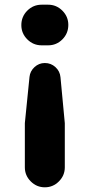

<svg xmlns="http://www.w3.org/2000/svg" viewBox="-20 -631 386 826"><path d="M258.8 -101.1V88.9Q258.8 124 233.4 149.4Q208 174.8 172.9 174.8Q137.7 174.8 112.3 149.4Q86.9 124 86.9 88.9V-101.1L106.9 -299.8Q109.4 -324.7 128.4 -342.3Q147.5 -359.9 172.9 -359.9Q199.2 -359.9 218.5 -342.3Q237.8 -324.7 240.2 -298.8ZM273.9 -523.9Q273.9 -487.3 248.5 -461.7Q223.1 -436 187 -436H159.2Q123 -436 97.4 -461.7Q71.8 -487.3 71.8 -522.9Q71.8 -559.6 97.4 -585.2Q123 -610.8 159.2 -610.8H187Q222.7 -610.8 248.3 -585.2Q273.9 -559.6 273.9 -523.9Z"/></svg>

Font: Jellee Roman
Style: Bold
Weight: 700
Designer: Alfredo Marco Pradil
Foundry: Alfredo Marco Pradil and JAM Design
Version: Version 1.000